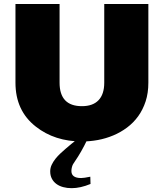

<svg xmlns="http://www.w3.org/2000/svg" viewBox="-20 -708 838 982"><path d="M395 202.6Q409.2 202.6 441.9 195.8L442.9 232.9Q391.1 254.4 346.2 254.4Q323.2 254.4 303.2 249Q283.2 243.7 268.6 232.9Q253.9 222.2 245.4 206.1Q236.8 189.9 236.8 168.5Q236.8 150.9 244.4 134.8Q252 118.7 263.7 104Q275.4 89.4 289.6 76.2Q303.7 63 316.9 51.8L344.7 28.3Q354.5 20 361.3 15.1Q368.2 10.3 371.6 6.3H426.3Q410.6 39.1 395 66.4Q379.4 93.8 363.8 116.2L354 131.3Q351.1 135.3 348.1 146Q345.2 156.7 345.2 166.5Q345.2 202.6 395 202.6ZM398.9 -165Q455.1 -165 484.1 -195.6Q513.2 -226.1 513.2 -285.2V-687.5H738.8V-285.2Q738.8 -232.4 724.9 -189.7Q710.9 -147 686.8 -113.5Q662.6 -80.1 629.9 -55.7Q597.2 -31.2 559.3 -15.4Q521.5 0.5 480.5 8.1Q439.5 15.6 398.9 15.6Q259.8 15.6 163.1 -60.5Q59.1 -141.6 59.1 -285.2V-687.5H284.7V-285.2Q284.7 -165 398.9 -165Z"/></svg>

Font: Paytone One
Style: Regular
Weight: 400
Designer: vernon adams
Foundry: vernon adams
Version: 1.000